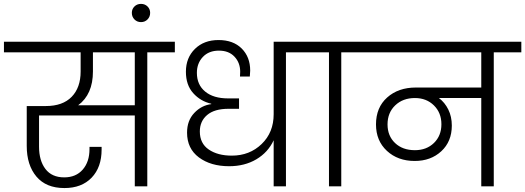

<svg xmlns="http://www.w3.org/2000/svg" viewBox="-49 -954 2689 983"><path d="M426.8 -587.9Q426.8 -471.2 351.1 -415H641.1V-686H426.8ZM-28.8 -686V-740.2H846.2V-686H705.1V0H641.1V-362.8H150.9V-203.1Q150.9 -131.8 183.6 -88.9Q216.3 -45.9 279.8 -45.9Q339.8 -45.9 374.5 -85.7Q409.2 -125.5 409.2 -190.9V-202.1H471.2V-188Q471.2 -97.7 420.2 -44.4Q369.1 8.8 280.8 8.8Q187 8.8 137.5 -50Q87.9 -108.9 87.9 -207V-411.1H186Q272 -411.1 317.9 -458.3Q363.8 -505.4 363.8 -587.9V-686Z M626 -888.2Q626 -907.7 639.4 -920.9Q652.8 -934.1 672.9 -934.1Q692.9 -934.1 706.3 -920.9Q719.7 -907.7 719.7 -888.2Q719.7 -868.2 706.3 -854.5Q692.9 -840.8 672.9 -840.8Q652.8 -840.8 639.4 -854.5Q626 -868.2 626 -888.2Z M1124 -103Q1029.8 -103 969.2 -148.2Q908.7 -193.4 908.7 -274.9Q908.7 -336.9 945.6 -375.7Q982.4 -414.6 1032.7 -420.9V-422.9Q977.5 -435.5 940.2 -477.1Q902.8 -518.6 902.8 -586.9Q902.8 -658.2 949 -703.6Q995.1 -749 1069.8 -749Q1145 -749 1188.5 -705.6Q1231.9 -662.1 1231.9 -592.8Q1231.9 -584.5 1230 -562H1179.7Q1180.7 -575.2 1180.7 -586.9Q1180.7 -632.8 1151.6 -663.8Q1122.6 -694.8 1071.8 -694.8Q1020 -694.8 989.5 -662.4Q959 -629.9 959 -581.1Q959 -520 1001.5 -485.1Q1043.9 -450.2 1118.7 -450.2H1174.8V-397H1121.1Q1048.8 -397 1011.5 -365.2Q974.1 -333.5 974.1 -280.8Q974.1 -219.7 1019.8 -188.5Q1065.4 -157.2 1137.7 -157.2Q1229 -157.2 1290.5 -216.6Q1352.1 -275.9 1352.1 -369.1V-740.2H1554.7V-686H1415V0H1352.1V-235.8Q1323.2 -173.8 1263.4 -138.4Q1203.6 -103 1124 -103Z M1635.3 0V-686H1494.6V-740.2H1839.4V-686H1698.2V0Z M2075.2 -185.1Q2134.8 -185.1 2172.9 -222.2Q2210.9 -259.3 2210.9 -317.9Q2210.9 -376.5 2172.6 -414.3Q2134.3 -452.1 2075.2 -452.1Q2013.7 -452.1 1974.4 -414.6Q1935.1 -377 1935.1 -316.9Q1935.1 -258.3 1973.6 -221.7Q2012.2 -185.1 2075.2 -185.1ZM1781.2 -686V-740.2H2620.1V-686H2479V0H2415V-452.1H2198.2Q2228.5 -429.2 2246.3 -393.1Q2264.2 -356.9 2264.2 -311Q2264.2 -229.5 2210.4 -179.7Q2156.7 -129.9 2074.2 -129.9Q1987.8 -129.9 1931.9 -181.6Q1876 -233.4 1876 -316.9Q1876 -403.8 1933.1 -454.8Q1990.2 -505.9 2080.1 -505.9H2415V-686Z"/></svg>

Font: SVN-Poppins Light
Style: Regular
Weight: 300
Designer: Ninad Kale (Devanagari), Jonny Pinhorn (Latin)
Foundry: Indian Type Foundry
Version: Version 3.002 2017